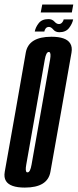

<svg xmlns="http://www.w3.org/2000/svg" viewBox="-50 -846 352 870"><path d="M62.5 4Q-4.5 4 -23 -26Q-33 -42 -28.5 -67.5Q-16 -139 19.5 -337.5Q54 -535.5 66.8 -607.5Q79.5 -679.5 183 -679.5Q249.5 -679.5 268 -649.5Q278.5 -633 274 -607.5Q261 -535 226.5 -337.5Q191 -139 178.5 -67.5Q166 4 62.5 4ZM75 -65Q87 -65 93 -100Q99 -135 135 -337.5Q171 -542 177 -576.5Q182 -605.5 174 -610Q172.5 -610.5 171 -610.5Q159 -610.5 153 -576.2Q147 -542 111 -337.5Q75 -135 69 -100Q63.5 -70 71.5 -65.5Q73 -65 75 -65ZM219 -700Q201.5 -700 191.5 -712Q181.5 -724 172 -724Q162 -724 156.8 -716.8Q151.5 -709.5 151 -703H107.5Q111 -722.5 125.5 -741Q140 -759.5 169.5 -759.5Q186.5 -759.5 196.5 -748.2Q206.5 -737 217 -737Q225.5 -737 231.5 -744Q237.5 -751 238.5 -758H281.5Q277.5 -738 262.8 -719Q248 -700 219 -700ZM134.5 -789.5 141.5 -825.5H282L275.5 -789.5Z"/></svg>

Font: Anybody UltraCondensed Medium
Style: Italic
Weight: 500
Width: 1
Italic angle: -10°
Designer: Tyler Finck
Foundry: Etcetera Type Company
Version: Version 1.010; ttfautohint (v1.8.3) -l 8 -r 50 -G 200 -x 14 